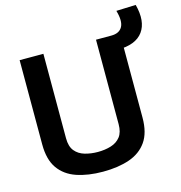

<svg xmlns="http://www.w3.org/2000/svg" viewBox="-120 -936 996 1054"><g transform="rotate(-15 378.0 -409.0)"><path d="M52 -221V-700H187V-220Q187 -173 208 -147.5Q229 -122 263.5 -112Q298 -102 337 -102Q378 -102 412 -112.5Q446 -123 466 -148.5Q486 -174 486 -220V-700H622V-221Q622 -135 586.5 -84.5Q551 -34 487 -12Q423 10 337 10Q252 10 187.5 -12Q123 -34 87.5 -84.5Q52 -135 52 -221ZM564 -616V-700H573Q619 -700 636 -731Q653 -762 635 -824L746 -828Q772 -729 731 -672.5Q690 -616 585 -616Z"/></g></svg>

Font: Georama SemiBold
Style: Regular
Weight: 600
Designer: Jean-Baptiste Levee
Foundry: Production Type
Version: Version 1.000